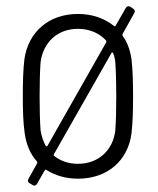

<svg xmlns="http://www.w3.org/2000/svg" viewBox="-20 -556 498 606"><path d="M367 -449 404 -515C407 -520 406 -524 401 -528L391 -535C386 -538 380 -536 377 -531L345 -475C344 -473 342 -472 340 -474C310 -498 271 -512 226 -512C133 -512 69 -454 57 -369C53 -336 52 -296 52 -252C52 -209 53 -169 58 -135C63 -99 76 -69 97 -46C98 -44 98 -42 97 -40L70 8C67 13 67 18 73 22L83 28C89 32 94 29 97 24L121 -18C122 -20 124 -21 126 -20C154 -2 188 8 226 8C319 8 384 -49 395 -135C399 -169 400 -208 400 -252C400 -295 399 -335 395 -369C391 -397 382 -423 367 -443C366 -445 366 -447 367 -449ZM108 -145C106 -174 105 -210 105 -252C105 -293 106 -330 108 -359C116 -422 161 -465 226 -465C263 -465 294 -451 315 -428C316 -426 316 -424 315 -422L130 -96C129 -94 126 -93 124 -96C116 -111 111 -127 108 -145ZM344 -145C337 -82 291 -39 226 -39C196 -39 171 -48 151 -64C149 -65 149 -67 150 -69L332 -389C333 -392 336 -391 337 -388C341 -379 343 -369 344 -359C346 -330 347 -294 347 -252C347 -212 346 -174 344 -145Z"/></svg>

Font: Barlow Semi Condensed Light
Style: Regular
Weight: 300
Width: 4
Designer: Jeremy Tribby
Foundry: Tribby Type
Version: Version 1.422;hotconv 1.0.109;makeotfexe 2.5.65596